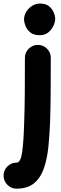

<svg xmlns="http://www.w3.org/2000/svg" viewBox="-102 -806 348 1102"><path d="M115.2 -548.3Q146 -548.3 167.7 -526.6Q189.5 -504.9 189.5 -474.1Q189.5 -361.8 188.7 -270.5Q188 -179.2 185.5 -106.9Q182.6 -33.2 175.8 35.6Q168.9 104.5 150.4 158.9Q131.8 213.4 94.2 245.1Q56.6 276.9 -7.3 276.9Q-37.6 276.9 -59.6 254.6Q-81.5 232.4 -81.5 202.1Q-81.5 171.4 -59.6 149.4Q-37.6 127.4 -7.3 127.4Q16.6 127.4 25.1 68.4Q33.7 9.3 37.1 -112.8Q39.6 -182.6 40.3 -272.2Q41 -361.8 41 -474.1Q41 -504.9 63 -526.6Q85 -548.3 115.2 -548.3ZM36.1 -694.8Q36.1 -717.8 48.8 -738.5Q61.5 -759.3 82.5 -772.5Q103.5 -785.6 128.4 -785.6Q160.2 -785.6 179 -770.5Q197.8 -755.4 206.3 -734.9Q214.8 -714.4 214.8 -698.2Q214.8 -680.2 204.8 -658Q194.8 -635.7 175 -619.9Q155.3 -604 126 -604Q91.3 -604 71.8 -620.1Q52.2 -636.2 44.2 -657.5Q36.1 -678.7 36.1 -694.8Z"/></svg>

Font: Mikhak ExtraBold
Style: Regular
Weight: 800
Designer: Amin Abedi
Version: Version 3.3